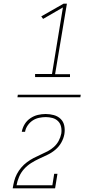

<svg xmlns="http://www.w3.org/2000/svg" viewBox="-20 -868 540 1056"><path d="M76 -333 78 -347H424L422 -333ZM173 -444V-461H266L326 -827L217 -764L207 -778L330 -848H348L283 -460H365V-444ZM50 168V167Q53 148 58 128Q63 108 73 89Q83 70 97 53.5Q111 37 128.5 24Q146 11 165 1Q184 -9 203.5 -17.5Q223 -26 242 -36Q261 -46 277 -60.5Q293 -75 303 -94Q313 -113 317 -133Q320 -152 316 -170.5Q312 -189 299.5 -201.5Q287 -214 269 -219Q251 -224 232 -224Q214 -224 195 -220Q176 -216 160 -205.5Q144 -195 132.5 -178.5Q121 -162 118 -144V-143H100V-144Q104 -166 116 -185.5Q128 -205 147.5 -218Q167 -231 188.5 -236Q210 -241 231 -241Q254 -241 276 -235Q298 -229 313.5 -214Q329 -199 333.5 -176.5Q338 -154 334 -130Q330 -107 317.5 -84.5Q305 -62 285 -45Q265 -28 242 -17Q219 -6 196 4.5Q173 15 151 29Q129 43 112 62Q95 81 85 104.5Q75 128 71 151H268L278 88H296L283 168Z"/></svg>

Font: Iosevka Curly Slab Thin
Style: Italic
Weight: 100
Italic angle: -9°
Monospace: yes
Designer: Belleve Invis
Foundry: Belleve Invis
Version: Version 22.1.2; ttfautohint (v1.8.4)